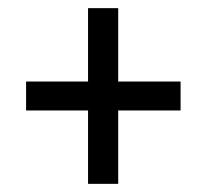

<svg xmlns="http://www.w3.org/2000/svg" viewBox="-20 -593 507 471"><path d="M196 -142H270V-322H423V-393H270V-573H196V-393H44V-322H196Z"/></svg>

Font: Noto Serif Condensed ExtraBold
Style: Regular
Weight: 800
Width: 3
Designer: Monotype Design Team
Foundry: Monotype Imaging Inc.
Version: Version 2.013